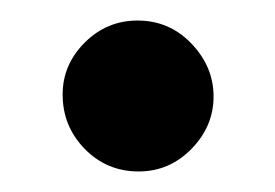

<svg xmlns="http://www.w3.org/2000/svg" viewBox="-20 -156 268 187"><path d="M41 -64Q41 -93 62.5 -114.5Q84 -136 114 -136Q145 -136 166.5 -113.5Q188 -91 188 -62Q188 -33 166.5 -11Q145 11 115 11Q84 11 62.5 -11Q41 -33 41 -64Z"/></svg>

Font: Amiri
Style: Bold
Weight: 700
Designer: Khaled Hosny
Version: Version 0.113